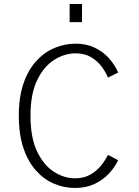

<svg xmlns="http://www.w3.org/2000/svg" viewBox="-20 -923 690 954"><path d="M352.5 11Q299 11 249 -10Q199 -31 159.5 -74.8Q120 -118.5 96.8 -186.2Q73.5 -254 73.5 -348Q73.5 -442 97.2 -509.8Q121 -577.5 161.2 -621Q201.5 -664.5 252 -685.2Q302.5 -706 356 -706Q409 -706 450.5 -686.2Q492 -666.5 521.2 -633.8Q550.5 -601 567 -562.5L516.5 -537.5Q504 -567.5 482.8 -595Q461.5 -622.5 430.2 -640.2Q399 -658 355.5 -658Q301.5 -658 250 -626Q198.5 -594 165 -525.5Q131.5 -457 131.5 -348Q131.5 -238.5 164.5 -170Q197.5 -101.5 248.2 -69.2Q299 -37 352 -37Q396 -37 428 -55Q460 -73 481.8 -100Q503.5 -127 516.5 -153.5L567 -127Q551 -92.5 521.5 -60.8Q492 -29 449.8 -9Q407.5 11 352.5 11ZM326 -903H387.5V-813H326Z"/></svg>

Font: Trispace ExtraLight
Style: Regular
Weight: 200
Designer: Tyler Finck
Foundry: Etcetera Type Company
Version: Version 1.210; ttfautohint (v1.8.3)